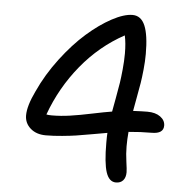

<svg xmlns="http://www.w3.org/2000/svg" viewBox="-52 -779 804 828"><g transform="rotate(5 350.0 -365.0)"><path d="M480 -2Q450.2 -2 437 -41.5Q423.8 -81.1 423.8 -169.9Q423.8 -197.8 424.8 -211.9Q407.7 -209 361.1 -200.7Q314.5 -192.4 292 -189Q269.5 -185.5 231.9 -181.9Q194.3 -178.2 161.1 -178.2Q119.6 -178.2 94.2 -200.7Q68.8 -223.1 68.8 -256.8Q68.8 -297.9 100.1 -362.8Q134.3 -438 187 -507.6Q239.7 -577.1 293.7 -624.5Q347.7 -671.9 399.9 -700Q452.1 -728 488.8 -728Q525.9 -728 543 -687.5Q560.1 -647 560.1 -564.9Q560.1 -533.2 556.4 -497.3Q552.7 -461.4 549.1 -439.2Q545.4 -417 537.6 -374.8Q529.8 -332.5 526.9 -315.9Q566.9 -317.9 588.9 -317.9Q624 -317.9 645 -302.5Q666 -287.1 666 -264.2Q666 -229 615.2 -229Q566.4 -229 515.1 -224.1Q512.2 -192.4 512.2 -161.1Q512.2 -129.9 517.1 -95.7Q522 -61.5 522 -49.8Q522 -26.9 510.7 -14.4Q499.5 -2 480 -2ZM470.2 -559.1Q470.2 -604.5 462.9 -637.2Q356.9 -579.6 277.8 -483.2Q198.7 -386.7 155.8 -268.1Q163.6 -266.1 179.2 -266.1Q217.8 -266.1 258.3 -272Q298.8 -277.8 352.3 -289.1Q405.8 -300.3 437 -305.2Q439 -315.9 447.8 -364Q456.5 -412.1 459.7 -432.6Q462.9 -453.1 466.6 -490.5Q470.2 -527.8 470.2 -559.1Z"/></g></svg>

Font: Shantell Sans Bouncy
Style: Regular
Weight: 400
Designer: Stephen Nixon, Anya Danilova, Shantell Martin
Foundry: Arrow Type
Version: Version 1.006;[9816181b4]